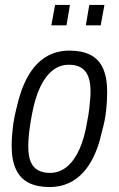

<svg xmlns="http://www.w3.org/2000/svg" viewBox="-20 -742 480 774"><path d="M179 12Q130 12 96 -5Q62 -22 44.5 -59Q27 -96 27 -154Q27 -191 32 -230.5Q37 -270 47 -308Q64 -384 93 -435Q122 -486 164 -512Q206 -538 260 -538Q310 -538 344 -521Q378 -504 395 -467Q412 -430 412 -371Q412 -333 407.5 -293.5Q403 -254 392 -216Q376 -141 347 -90.5Q318 -40 276 -14Q234 12 179 12ZM181 -45Q220 -45 250 -70Q280 -95 300.5 -141Q321 -187 331 -250Q337 -279 339.5 -301.5Q342 -324 343.5 -341.5Q345 -359 345 -374Q345 -412 335 -435.5Q325 -459 306 -470Q287 -481 258 -481Q221 -481 192 -458Q163 -435 142.5 -392Q122 -349 110 -287Q104 -256 100.5 -231.5Q97 -207 95.5 -187.5Q94 -168 94 -151Q94 -114 103.5 -90.5Q113 -67 133 -56Q153 -45 181 -45ZM187 -640 202 -722H262L248 -640ZM326 -640 340 -722H401L386 -640Z"/></svg>

Font: Archivo Condensed Light
Style: Italic
Weight: 300
Width: 3
Italic angle: -10°
Designer: Hector Gatti
Foundry: Omnibus-Type
Version: Version 2.001